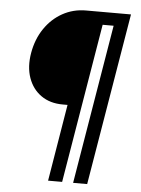

<svg xmlns="http://www.w3.org/2000/svg" viewBox="-55 -743 641 871"><g transform="rotate(5 265.5 -308.0)"><path d="M197 84 255 -266H233Q175 -266 134.5 -294.5Q94 -323 76.5 -373Q59 -423 70 -487Q81 -550 113.5 -598Q146 -646 194.5 -673Q243 -700 301 -700H506L375 84H311L432 -642H382L261 84Z"/></g></svg>

Font: Figtree Light
Style: Italic
Weight: 300
Italic angle: -9.5°
Foundry: Erik Kennedy
Version: Version 2.001; ttfautohint (v1.8.4.7-5d5b);gftools[0.9.27]